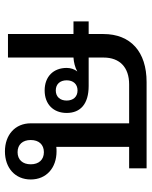

<svg xmlns="http://www.w3.org/2000/svg" viewBox="60 -660 600 759"><g transform="rotate(-90 359.5 -280.0)"><path d="M74 -69V0H415C535 0 605 -63 605 -171V-229H655V-289H605V-548H512V-289C494 -288 473 -283 457 -274C466 -285 471 -300 471 -316C471 -368 437 -403 382 -403C327 -403 293 -368 293 -316C293 -261 329 -229 400 -229H512V-170C512 -106 473 -69 406 -69H252V-458C252 -520 206 -560 141 -560C76 -560 30 -520 30 -458C30 -396 76 -356 141 -356C147 -356 153 -356 159 -357V-69ZM138 -406C108 -406 90 -426 90 -458C90 -490 108 -510 138 -510C168 -510 186 -490 186 -458C186 -426 168 -406 138 -406ZM382 -273C357 -273 342 -290 342 -316C342 -342 357 -359 382 -359C407 -359 422 -342 422 -316C422 -290 407 -273 382 -273Z"/></g></svg>

Font: IBM Plex Thai Looped Text
Style: Regular
Weight: 450
Designer: Mike Abbink, Paul van der Laan, Pieter van Rosmalen, Ben Mitchell, Mark Frömberg
Foundry: Bold Monday
Version: Version 1.0